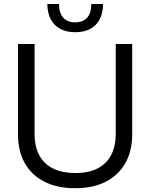

<svg xmlns="http://www.w3.org/2000/svg" viewBox="-20 -954 768 982"><path d="M364 8.6Q273.1 8.6 207.6 -24.5Q142 -57.6 107 -119.3Q72 -181 72 -266.9V-729H156.9V-269.4Q156.9 -202.4 182.1 -157.6Q207.3 -112.9 253.9 -90.9Q300.6 -69 364.6 -69Q435 -69 480.9 -93.4Q526.9 -117.9 549.4 -163Q572 -208.1 572 -269.4V-729H656.1V-266.9Q656.1 -182.9 621.7 -120.9Q587.3 -59 522.1 -25.2Q457 8.6 364 8.6ZM364.6 -789.3Q320.1 -789.3 288.2 -806.3Q256.3 -823.3 239.5 -855.4Q222.7 -887.6 222 -933.6H282Q282 -887 303.6 -863.4Q325.3 -839.7 364.6 -839.7Q404.1 -839.7 425.6 -863.4Q447.1 -887 447.1 -933.6H507.1Q506.4 -864.3 469.1 -826.8Q431.7 -789.3 364.6 -789.3Z"/></svg>

Font: Mona Sans ExtraLight
Style: Regular
Weight: 200
Designer: Deni Anggara
Foundry: GitHub
Version: Version 2.000